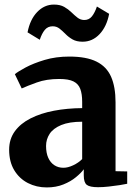

<svg xmlns="http://www.w3.org/2000/svg" viewBox="-20 -809 596 840"><path d="M184.5 11Q139.5 11 102 -8.2Q64.5 -27.5 42.2 -64.5Q20 -101.5 20 -154Q20 -200.5 45 -234.8Q70 -269 114 -291.2Q158 -313.5 215.8 -324.5Q273.5 -335.5 339.5 -336V-363.5Q339.5 -398 331.2 -420Q323 -442 301.5 -452.8Q280 -463.5 239.5 -463.5Q183 -463.5 141 -448.2Q99 -433 75 -422L45 -484.5Q58 -495.5 92 -513.8Q126 -532 175.2 -546.8Q224.5 -561.5 283 -561.5Q358 -561.5 402.2 -539.5Q446.5 -517.5 466 -473.2Q485.5 -429 485.5 -361V-60L536.5 -59V-5Q525 -2.5 503 1Q481 4.5 455.8 7.2Q430.5 10 409 10Q373 10 359.8 -0.2Q346.5 -10.5 346.5 -41.5V-68.5Q335 -52.5 312.2 -33.8Q289.5 -15 257.2 -2Q225 11 184.5 11ZM257.5 -75Q277 -75 300 -85.8Q323 -96.5 339.5 -113V-276.5Q283 -276.5 248 -262Q213 -247.5 197.2 -223.5Q181.5 -199.5 181.5 -170.5Q181.5 -140 191 -118.8Q200.5 -97.5 217.8 -86.2Q235 -75 257.5 -75ZM100.5 -667.5Q111.5 -724 142.8 -756.5Q174 -789 216 -789Q243 -789 261 -778.8Q279 -768.5 292.5 -755.2Q306 -742 318.8 -732Q331.5 -722 347.5 -721.5Q369 -721 382 -737.2Q395 -753.5 404 -780.5L457.5 -748.5Q447 -693 415.8 -659.8Q384.5 -626.5 341.5 -626.5Q315 -626.5 297.5 -636.5Q280 -646.5 266.8 -660Q253.5 -673.5 240.5 -683.8Q227.5 -694 210.5 -694Q189 -694 176 -678.2Q163 -662.5 154 -635Z"/></svg>

Font: Merriweather 36pt ExtraBold
Style: Regular
Weight: 800
Designer: Eben Sorkin
Foundry: Eben Sorkin
Version: Version 2.100